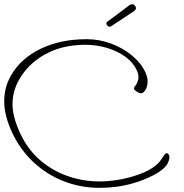

<svg xmlns="http://www.w3.org/2000/svg" viewBox="-77 -861 889 926"><path d="M404.4 45Q313.4 45 231.6 13.5Q149.8 -18 84.9 -78.5Q19.9 -139 -19.7 -224Q-56.2 -304 -56.7 -371Q-57.1 -438 -25.3 -495Q23.1 -580 119.5 -626Q215.8 -672 340.8 -672Q402.8 -672 459.8 -650.5Q516.8 -629 560.1 -593Q603.4 -557 623.3 -514Q636.8 -486 634.7 -462.5Q632.6 -439 622.9 -425Q613.1 -411 603.1 -411Q595.1 -411 583.9 -418.5Q572.6 -426 569.5 -431Q567.1 -437 576.1 -448Q585 -459 589.7 -477.5Q594.5 -496 582.2 -523Q565.9 -559 528.6 -586.5Q491.2 -614 440.7 -629.5Q390.1 -645 334.1 -645Q223.1 -645 139.8 -598.5Q56.5 -552 13.6 -474Q-16.7 -419 -16.7 -358Q-16.6 -297 20.9 -217Q56.7 -140 116.6 -88.5Q176.5 -37 250.3 -11.5Q324.2 14 401.2 14Q489.2 14 575.8 -14Q626.1 -30 656.8 -50.5Q687.6 -71 698.5 -89Q710.5 -106 715.7 -114Q720.8 -122 726.8 -122Q733.8 -122 737.9 -113Q742.2 -103 737.7 -88Q733.1 -73 724.7 -62Q701.9 -35 658.4 -13.5Q614.8 8 568.1 22Q526.9 34 486.1 39.5Q445.4 45 404.4 45ZM449.7 -732Q438.7 -736 436.4 -746Q434.8 -753 440.1 -756Q447.7 -762 467.9 -776.5Q488.1 -791 509.7 -807.5Q531.4 -824 544.1 -834Q555 -843 565.7 -840Q575.9 -835 578.2 -825Q580.5 -815 570.1 -808Q564 -804 545.4 -791.5Q526.8 -779 503.4 -763.5Q480 -748 458.2 -734Q454.7 -732 449.7 -732Z"/></svg>

Font: Oooh Baby
Style: Normal
Weight: 400
Designer: Robert E. Leuschke
Foundry: Robert E. Leuschke
Version: Version 1.011; ttfautohint (v1.8.3)